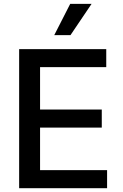

<svg xmlns="http://www.w3.org/2000/svg" viewBox="-20 -984 643 1004"><path d="M80.1 0V-727.1H535.6V-632.8H189.5V-411.1H512.2V-316.9H189.5V-94.2H540V0ZM263.7 -800.3 347.2 -963.9H459L348.6 -800.3Z"/></svg>

Font: Karasuma Gothic
Style: Regular
Weight: 500
Designer: Rasmus Andersson / Ryoko Nishizuka
Foundry: Genbu
Version: Version 1.00